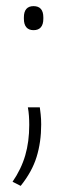

<svg xmlns="http://www.w3.org/2000/svg" viewBox="-20 -470 218 627"><path d="M110 -119.5Q111 -112 112.8 -96.8Q114.5 -81.5 114.5 -63.5Q114.5 -6 99.5 42.5Q84.5 91 47.5 137L21 123.5Q49.5 82 62.5 37.2Q75.5 -7.5 75.5 -62Q75.5 -77 74.5 -91.5Q73.5 -106 71 -119.5ZM89.5 -371.5Q74 -371.5 66 -381Q58 -390.5 58 -408.5V-413.5Q58 -431.5 66 -440.8Q74 -450 89.5 -450Q105.5 -450 113.5 -440.8Q121.5 -431.5 121.5 -413.5V-408.5Q121.5 -390.5 113.5 -381Q105.5 -371.5 89.5 -371.5Z"/></svg>

Font: Anek Latin ExtraLight
Style: Regular
Weight: 250
Designer: Yesha Goshar
Foundry: Ek Type
Version: Version 1.003